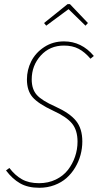

<svg xmlns="http://www.w3.org/2000/svg" viewBox="-20 -889 480 919"><path d="M201.2 -766.1 190.9 -778.8 303.2 -869.1H314.9L400.9 -778.8L389.2 -766.1L308.1 -845.2ZM286.1 -690.9Q370.6 -690.9 429.2 -621.1L413.1 -607.9Q385.7 -640.1 356.2 -655.5Q326.7 -670.9 286.1 -670.9Q218.3 -670.9 175 -623Q131.8 -575.2 131.8 -508.8Q131.8 -461.9 156.2 -434.6Q180.7 -407.2 245.1 -378.9Q314 -347.7 344 -310.5Q374 -273.4 374 -211.9Q374 -179.2 365.5 -147.5Q356.9 -115.7 339.8 -87.2Q322.8 -58.6 298.6 -37.1Q274.4 -15.6 240.7 -2.9Q207 9.8 168 9.8Q113.3 9.8 76.2 -11.5Q39.1 -32.7 8.8 -73.2L24.9 -85Q52.2 -49.3 85.2 -30.8Q118.2 -12.2 167 -12.2Q210.9 -12.2 246.8 -29.5Q282.7 -46.9 304.9 -75.4Q327.1 -104 339.1 -138.9Q351.1 -173.8 351.1 -210.9Q351.1 -265.6 324.7 -297.9Q298.3 -330.1 234.9 -358.9Q163.6 -392.1 136.2 -423.6Q108.9 -455.1 108.9 -508.8Q108.9 -554.7 129.6 -595.7Q150.4 -636.7 191.7 -663.8Q232.9 -690.9 286.1 -690.9Z"/></svg>

Font: Fira Sans Compressed Thin
Style: Italic
Weight: 100
Width: 3
Italic angle: -8°
Designer: Carrois Corporate & Edenspiekermann AG
Foundry: Carrois Corporate GbR & Edenspiekermann AG
Version: Version 4.203;PS 004.203;hotconv 1.0.88;makeotf.lib2.5.64775